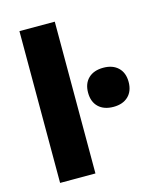

<svg xmlns="http://www.w3.org/2000/svg" viewBox="-110 -811 752 892"><g transform="rotate(-15 266.0 -365.0)"><path d="M68 0V-730H238V0ZM400 -277Q354 -277 328 -302Q302 -327 302 -371Q302 -415 328 -440Q354 -465 400 -465Q445 -465 471 -440Q497 -415 497 -371Q497 -327 471 -302Q445 -277 400 -277Z"/></g></svg>

Font: M PLUS 2 ExtraBold
Style: Regular
Weight: 800
Version: Version 1.001